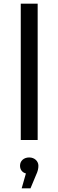

<svg xmlns="http://www.w3.org/2000/svg" viewBox="-20 -762 317 1045"><path d="M185 -742H93V0H185ZM176 191C186 170 189 155 189 140C189 116 169 95 139 95C109 95 89 114 89 140C89 161 101 177 121 182L98 263H146Z"/></svg>

Font: Montserrat-Alt1 Med
Style: Regular
Weight: 500
Designer: Differentunic
Foundry: Differentunic
Version: Version 7.222